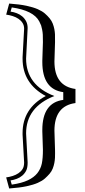

<svg xmlns="http://www.w3.org/2000/svg" viewBox="-20 -841 486 1092"><path d="M289.1 -294.9Q128.4 -231.9 128.4 -82Q128.4 -78.1 137.2 83Q137.2 113.3 128.7 129.9Q120.1 146.5 106.4 158Q92.8 169.4 75.4 176Q58.1 182.6 40 185.1L46.9 209Q104 200.7 138.9 184.1Q173.8 167.5 192.6 143.6Q211.4 119.6 217.8 89.4Q224.1 59.1 224.1 11.2Q220.7 -89.4 220.7 -93.5Q220.7 -97.7 220.7 -101.6Q220.7 -256.8 339.8 -272.9V-316.9Q220.7 -333 220.7 -488.3Q220.7 -492.2 220.7 -496.3Q220.7 -500.5 224.1 -601.1Q224.1 -630.4 223.4 -643.8Q222.7 -657.2 219.7 -672.6Q216.8 -688 213.9 -696.3Q210.9 -704.6 203.1 -719.7Q170.4 -781.2 46.9 -798.8L40 -774.9Q58.1 -772.5 75.4 -765.9Q92.8 -759.3 106.4 -747.8Q120.1 -736.3 128.7 -719.7Q137.2 -703.1 137.2 -681.2Q128.4 -511.7 128.4 -507.8Q128.4 -356.9 289.1 -294.9ZM117.2 83Q108.4 -70.3 108.4 -75Q108.4 -79.6 108.4 -84Q108.4 -224.6 240.2 -294.9Q108.4 -365.7 108.4 -507.3Q108.4 -511.2 108.4 -515.4Q108.4 -519.5 117.2 -677.7Q117.2 -696.3 108.4 -710.2Q99.6 -724.1 85.2 -733.9Q70.8 -743.7 52.5 -749.5Q34.2 -755.4 15.1 -757.8L32.2 -820.8Q92.3 -816.4 130.9 -808.1Q169.4 -799.8 194.6 -788.8Q219.7 -777.8 235.1 -764.4Q250.5 -751 262.2 -736.8Q273.9 -722.7 280 -706.8Q286.1 -690.9 289.1 -675.3Q292 -659.7 292.7 -645.8Q293.5 -631.8 293 -601.1Q290 -501 289.8 -497.8Q289.6 -494.6 289.6 -491.2Q289.6 -351.1 409.2 -335V-254.9Q289.6 -238.8 289.6 -98.1Q289.6 -94.7 289.8 -91.6Q290 -88.4 293 11.2Q293 17.1 293.2 29.8Q293.5 42.5 292.7 56.4Q292 70.3 289.1 85.9Q286.1 101.6 280 117.4Q273.9 133.3 262 147.2Q250 161.1 234.9 174.6Q219.7 188 194.8 199Q169.9 210 131.1 218.3Q92.3 226.6 32.2 231L15.1 168Q34.2 165.5 52.5 159.7Q70.8 153.8 85.2 144Q99.6 134.3 108.4 120.4Q117.2 106.4 117.2 83Z"/></svg>

Font: Jacques Francois Shadow
Style: Regular
Weight: 400
Designer: Alexei Vanyashin, Nikita Kanarev (i@xarsok.ru)
Foundry: Cyreal (www.cyreal.org)
Version: Version 1.003